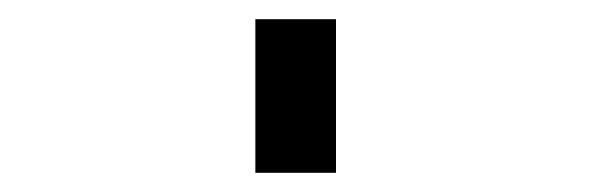

<svg xmlns="http://www.w3.org/2000/svg" viewBox="-20 34 616 200"><path d="M246 214H330V54H246Z"/></svg>

Font: Iosevka SS01 Extended
Style: Regular
Weight: 400
Width: 7
Monospace: yes
Designer: Belleve Invis
Foundry: Belleve Invis
Version: Version 3.4.7; ttfautohint (v1.8.3)